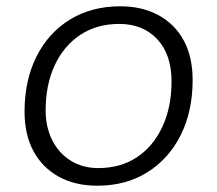

<svg xmlns="http://www.w3.org/2000/svg" viewBox="-20 -578 690 610"><path d="M289 12Q219 12 167 -16.5Q115 -45 86.5 -97.5Q58 -150 58 -223Q58 -323 96 -398.5Q134 -474 202.5 -516Q271 -558 362 -558Q432 -558 484 -529.5Q536 -501 564 -449Q592 -397 592 -324Q592 -224 554 -148.5Q516 -73 448 -30.5Q380 12 289 12ZM292 -44Q363 -44 415 -78.5Q467 -113 496 -175.5Q525 -238 525 -319Q525 -405 479.5 -453.5Q434 -502 359 -502Q288 -502 235.5 -467.5Q183 -433 154 -371Q125 -309 125 -227Q125 -175 145.5 -133.5Q166 -92 204 -68Q242 -44 292 -44Z"/></svg>

Font: Azeret Mono ExtraLight
Style: Italic
Weight: 250
Italic angle: -12°
Designer: Martin Vácha
Foundry: Displaay
Version: Version 1.002